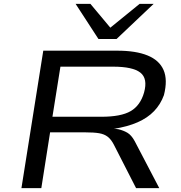

<svg xmlns="http://www.w3.org/2000/svg" viewBox="-20 -965 927 985"><path d="M90 0 202 -705H582Q677 -705 737 -680.5Q797 -656 819 -606Q841 -556 821 -477Q804 -430 770.5 -395Q737 -360 685.5 -337.5Q634 -315 564 -304H571L587 -302Q613 -296 633.5 -284Q654 -272 671 -241L797 0H678L564 -223Q550 -250 532.5 -263.5Q515 -277 488.5 -281.5Q462 -286 418 -286H237L192 0ZM249 -366H500Q601 -366 650.5 -395Q700 -424 719 -490Q739 -562 700 -592.5Q661 -623 560 -623H290ZM485 -765 368 -945H444L546 -823L696 -945H768L578 -765Z"/></svg>

Font: Nunito Sans 7pt Expanded
Style: Italic
Weight: 400
Width: 7
Italic angle: -9°
Designer: Vernon Adams
Foundry: Vernon Adams
Version: Version 3.101;gftools[0.9.27]